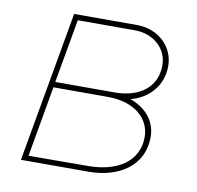

<svg xmlns="http://www.w3.org/2000/svg" viewBox="-64 -586 670 653"><g transform="rotate(10 271.0 -260.0)"><path d="M49 0H282C389 0 470 -55 470 -152C470 -206 437 -247 380 -268C443 -284 487 -334 487 -401C487 -466 434 -520 358 -520H141ZM72 -18 115 -262H303C398 -262 450 -211 450 -149C450 -64 377 -19 278 -19ZM118 -281 157 -501H355C420 -501 467 -456 467 -400C467 -325 410 -281 323 -281Z"/></g></svg>

Font: Fixel Display Thin
Style: Italic
Weight: 100
Italic angle: -10°
Designer: AlfaBravo + MacPaw
Foundry: Kyrylo Tkachov, Marchela Mozhyna, Serhii Makarenko, Maria Weinstein, Zakhar Kryvoshyya
Version: Version 1.210;Glyphs 3.2 (3217)